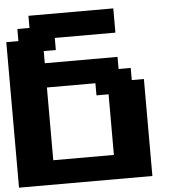

<svg xmlns="http://www.w3.org/2000/svg" viewBox="-58 -930 929 986"><g transform="rotate(-5 406.0 -437.5)"><path d="M0 0H687.5V-500H625V-562.5H562.5V-625H187.5V-687.5H250V-750H562.5V-875H125V-812.5H62.5V-750H0ZM500 -125H187.5V-500H437.5V-437.5H500Z"/></g></svg>

Font: Faithful 32x
Style: Semibold
Weight: 400
Foundry: Faithful Resource Pack
Version: Version 1.0; January 27, 2023